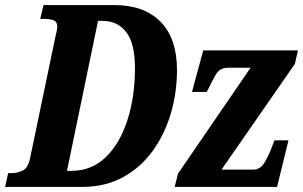

<svg xmlns="http://www.w3.org/2000/svg" viewBox="-40 -734 1190 754"><path d="M-20 0 -8 -54H4Q28 -54 49 -64Q70 -74 78 -112L177 -587Q180 -600 182.5 -611Q185 -622 185 -628Q185 -649 170 -654.5Q155 -660 128 -660H118L131 -714H410Q526 -714 590.5 -648.5Q655 -583 655 -459Q655 -368 630 -285.5Q605 -203 557.5 -138.5Q510 -74 441 -37Q372 0 283 0ZM240 -63Q319 -63 374.5 -116Q430 -169 460 -261Q490 -353 490 -468Q490 -563 456 -607.5Q422 -652 363 -652H345L223 -63ZM646 0 659 -52 944 -468H856Q823 -468 808 -442Q793 -416 774 -377L772 -373H714L758 -536H1130L1118 -483L830 -68H955Q983 -68 1000 -97.5Q1017 -127 1029 -160L1038 -183H1093L1048 0Z"/></svg>

Font: Noto Serif ExtraCondensed ExtraBold
Style: Italic
Weight: 800
Width: 2
Italic angle: -12°
Designer: Monotype Design Team
Foundry: Monotype Imaging Inc.
Version: Version 2.013